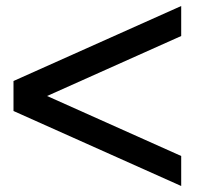

<svg xmlns="http://www.w3.org/2000/svg" viewBox="-20 -620 677 640"><path d="M584 -500 137 -300 584 -100V0L25 -250V-350L584 -600Z"/></svg>

Font: Keania One
Style: Regular
Weight: 400
Designer: Julia Petretta
Foundry: Julia Petretta
Version: Version 1.003